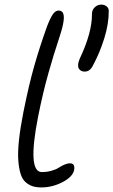

<svg xmlns="http://www.w3.org/2000/svg" viewBox="-20 -816 494 837"><path d="M349.1 -503.9Q331.1 -503.9 323.5 -517.6Q315.9 -531.2 327.1 -559.1Q381.8 -673.8 380.9 -755.9Q380.9 -772 392.8 -783.9Q404.8 -795.9 421.9 -795.9Q435.1 -795.9 444.6 -788.3Q454.1 -780.8 454.1 -769Q454.6 -713.4 434.6 -648.9Q414.6 -584.5 384.8 -529.8Q372.1 -503.9 349.1 -503.9ZM161.1 1Q139.2 1 123 -3.9Q106.9 -8.8 92.3 -21.2Q77.6 -33.7 70.1 -57.4Q62.5 -81.1 59.8 -116.5Q57.1 -151.9 62.7 -205.1Q68.4 -258.3 82 -327.1Q106 -446.8 129.2 -528.1Q152.3 -609.4 185.1 -701.2Q200.2 -739.7 211.2 -754.9Q222.2 -770 235.8 -770Q267.1 -770 254.9 -710.9Q250 -685.1 232.9 -634.5Q215.8 -584 191.7 -499.3Q167.5 -414.6 146 -307.1Q98.6 -65.9 162.1 -65.9Q185.5 -65.9 205.3 -71.8Q225.1 -77.6 236.1 -85Q247.1 -92.3 260.3 -98.1Q273.4 -104 285.2 -104Q308.1 -104 303.2 -75.2Q297.4 -45.4 252.9 -22.2Q208.5 1 161.1 1Z"/></svg>

Font: Shantell Sans Irregular Bouncy
Style: Italic
Weight: 300
Italic angle: -11.31°
Designer: Stephen Nixon, Anya Danilova, Shantell Martin
Foundry: Arrow Type
Version: Version 1.006;[9816181b4]